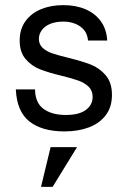

<svg xmlns="http://www.w3.org/2000/svg" viewBox="-20 -504 499 752"><path d="M42 -153.8H117.2Q117.7 -101.6 150.4 -77.6Q183.1 -53.7 237.8 -53.7Q290 -53.7 316.4 -73.5Q342.8 -93.3 342.8 -124.5Q342.8 -149.4 326.9 -164.6Q311 -179.7 287.4 -188.2Q263.7 -196.8 222.2 -207Q169.4 -219.7 136.5 -232.7Q103.5 -245.6 80.3 -272.7Q57.1 -299.8 57.1 -345.2Q57.1 -389.6 79.6 -420.9Q102.1 -452.1 140.6 -468Q179.2 -483.9 228 -483.9Q276.9 -483.9 314.7 -467.8Q352.5 -451.7 375 -420.7Q397.5 -389.6 399.9 -345.2H324.7Q321.8 -380.9 294.4 -400.1Q267.1 -419.4 228 -419.4Q197.8 -419.4 176.3 -410.4Q154.8 -401.4 143.6 -385.7Q132.3 -370.1 132.3 -351.6Q132.3 -330.1 147.2 -316.4Q162.1 -302.7 184.6 -295.2Q207 -287.6 246.6 -277.8Q300.8 -264.6 335.2 -251.2Q369.6 -237.8 394 -209.2Q418.5 -180.7 418.5 -132.3Q418.5 -84.5 394 -52.5Q369.6 -20.5 327.6 -4.9Q285.6 10.7 232.4 10.7Q144.5 10.7 95.2 -28.3Q45.9 -67.4 42 -153.8ZM178.2 72.3H281.7L186 228H140.6Z"/></svg>

Font: Glacial Indifference
Style: Regular
Weight: 400
Designer: Alfredo Marco Pradil
Foundry: Alfredo Marco Pradil
Version: Version 1.312